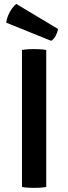

<svg xmlns="http://www.w3.org/2000/svg" viewBox="-20 -932 340 957"><path d="M89.5 -683Q103.5 -685.5 120.2 -686.5Q137 -687.5 149.5 -687.5Q163.5 -687.5 179.8 -686.5Q196 -685.5 210.5 -683V0Q196 2.5 179.8 3.5Q163.5 4.5 149.5 4.5Q137 4.5 120.2 3.5Q103.5 2.5 89.5 0ZM61 -912.5Q50.5 -904.5 39.8 -889.5Q29 -874.5 21 -856Q13 -837.5 11 -819L235 -728.5Q249.5 -737.5 258 -754.5Q266.5 -771.5 269.5 -787.5Z"/></svg>

Font: Signika Medium
Style: Regular
Weight: 500
Designer: Anna Giedry
Foundry: Anna Giedry
Version: Version 2.000